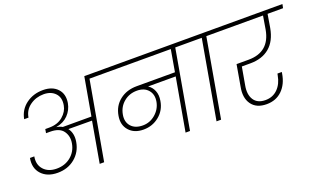

<svg xmlns="http://www.w3.org/2000/svg" viewBox="-80 -1180 2664 1620"><g transform="rotate(-20 1252.5 -370.0)"><path d="M300 -433Q375 -433 422.5 -473.5Q470 -514 479 -568Q491 -635 453.5 -674.5Q416 -714 350 -714Q281 -714 227.5 -675.5Q174 -637 164 -572H125Q140 -653 204.5 -701Q269 -749 357 -749Q440 -749 485.5 -701Q531 -653 518 -574Q507 -514 466 -471.5Q425 -429 358 -417V-416Q387 -412 409 -399H666L726 -740H917L911 -705H760L635 0H595L659 -365L447 -366Q485 -316 472 -241Q457 -155 393 -102.5Q329 -50 238 -50Q145 -50 94 -105Q43 -160 59 -248H98Q85 -177 126 -131.5Q167 -86 242 -86Q317 -86 369.5 -129.5Q422 -173 434 -243Q445 -305 412 -351.5Q379 -398 294 -398H258L264 -433Z M1049 -180Q1113 -180 1162.5 -222.5Q1212 -265 1224 -327Q1236 -391 1201 -432Q1166 -473 1100 -473Q1032 -473 982.5 -432Q933 -391 921 -325Q909 -261 944.5 -220.5Q980 -180 1049 -180ZM847 -705 853 -740H1687L1681 -705H1530L1406 0H1366L1450 -474H1202Q1235 -453 1251 -414Q1267 -375 1258 -324Q1245 -244 1184.5 -194.5Q1124 -145 1043 -145Q960 -145 914.5 -196.5Q869 -248 883 -327Q897 -411 959.5 -460Q1022 -509 1112 -509H1456L1490 -705Z M1644 0 1768 -705H1617L1623 -740H1966L1960 -705H1809L1685 0Z M1897 -705 1903 -740H2505L2498 -705H2359L2339 -585Q2319 -474 2252.5 -418Q2186 -362 2080 -362H2003L1975 -203Q1960 -124 1991.5 -75.5Q2023 -27 2095 -27Q2161 -27 2205 -71Q2249 -115 2262 -189L2265 -203H2304Q2302 -193 2302 -190Q2287 -98 2232 -44.5Q2177 9 2093 9Q2001 9 1958.5 -50.5Q1916 -110 1935 -206L1968 -396H2076Q2264 -396 2298 -585L2318 -705Z"/></g></svg>

Font: Poppins ExtraLight
Style: Italic
Weight: 275
Italic angle: -10°
Designer: Ninad Kale (Devanagari), Jonny Pinhorn (Latin)
Foundry: Indian Type Foundry
Version: Version 3.200;PS 1.000;hotconv 16.6.54;makeotf.lib2.5.65590